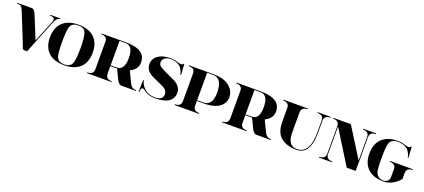

<svg xmlns="http://www.w3.org/2000/svg" viewBox="42 -1408 5089 2307"><g transform="rotate(20 2586.5 -254.0)"><path d="M254.9 -435.5 368.2 -157.2 480.5 -435.5Q487.3 -452.1 487.3 -466.8Q487.3 -498 429.7 -498V-507.8H556.6V-498Q514.6 -497.1 490.2 -431.6L374 -142.6L317.4 0H286.1Q268.6 0 259.8 -10.7Q258.8 -12.7 236.3 -72.3L91.8 -431.6Q72.3 -480.5 56.6 -489.3Q43 -498 9.8 -498V-507.8H195.3Q228.5 -507.8 254.9 -435.5Z M791 -4.9Q865.2 -4.9 886.7 -56.6Q908.2 -109.4 908.2 -253.9Q908.2 -398.4 886.7 -451.2Q865.2 -502.9 791 -502.9Q707 -502.9 688.5 -438.5Q673.8 -386.7 673.8 -253.9Q673.8 -121.1 688.5 -69.3Q707 -4.9 791 -4.9ZM587.9 -62.5Q517.6 -129.9 517.6 -253.9Q517.6 -377 588.9 -445.3Q660.2 -512.7 791 -512.7Q921.9 -512.7 993.2 -445.3Q1064.5 -377 1064.5 -253.9Q1064.5 -129.9 994.1 -62.5Q922.9 4.9 791 4.9Q659.2 4.9 587.9 -62.5Z M1318.4 -498V-185.5H1396.5Q1494.1 -185.5 1494.1 -341.8Q1494.1 -498 1396.5 -498ZM1084 -507.8H1396.5Q1650.4 -507.8 1650.4 -341.8Q1650.4 -258.8 1567.9 -214.4Q1561.5 -210.9 1555.2 -207.5L1618.2 -76.2Q1633.3 -44.4 1648.4 -29.3Q1668 -9.8 1709 -9.8V0H1523.4Q1486.3 0 1454.1 -72.3L1404.3 -175.8Q1400.4 -175.8 1396.5 -175.8H1318.4V-78.1Q1318.4 -9.8 1396.5 -9.8V0H1084V-9.8Q1162.1 -9.8 1162.1 -78.1V-438.5Q1159.2 -498 1084 -498Z M2134.8 -502.9H2144.5L2153.3 -365.2H2143.6Q2139.6 -401.9 2110.8 -444.3Q2093.8 -469.2 2056.6 -486.1Q2019.5 -502.9 1968.8 -502.9Q1922.9 -502.9 1896 -479Q1869.1 -455.1 1869.1 -428.7Q1869.1 -395.5 1891.6 -378.9Q1912.1 -363.3 1946.3 -345.7L2092.8 -277.3Q2184.6 -228.5 2184.6 -150.4Q2184.6 4.9 1950.2 4.9Q1913.6 4.9 1880.9 -4.9Q1835.9 -18.6 1800.8 -46.9Q1788.6 -56.6 1776.4 -56.6Q1752 -56.6 1752 -2H1742.2L1746.1 -152.3H1755.9Q1755.9 -137.7 1766.6 -115.2Q1797.4 -51.3 1858.9 -23.4Q1899.9 -4.9 1950.2 -4.9Q2049.8 -4.9 2049.8 -79.1Q2049.8 -131.8 1991.2 -162.1L1853.5 -224.6Q1802.7 -247.6 1775.9 -282.2Q1751 -314.9 1751 -358.4Q1751 -430.7 1811 -471.7Q1870.1 -512.7 1968.8 -512.7Q2015.6 -512.7 2049.3 -500Q2080.6 -487.8 2106.2 -487.8Q2131.8 -487.8 2134.8 -502.9Z M2204.1 -507.8H2516.6Q2638.7 -507.8 2707.5 -459.5Q2790 -401.4 2790 -312.5Q2790 -223.6 2707.5 -175.3Q2641.6 -136.7 2516.6 -136.7H2438.5V-78.1Q2438.5 -9.8 2516.6 -9.8V0H2204.1V-9.8Q2282.2 -9.8 2282.2 -78.1V-438.5Q2279.3 -498 2204.1 -498ZM2438.5 -498V-146.5H2516.6Q2633.8 -146.5 2633.8 -312.5Q2633.8 -498 2516.6 -498Z M3043.9 -498V-185.5H3122.1Q3219.7 -185.5 3219.7 -341.8Q3219.7 -498 3122.1 -498ZM2809.6 -507.8H3122.1Q3376 -507.8 3376 -341.8Q3376 -258.8 3293.5 -214.4Q3287.1 -210.9 3280.8 -207.5L3343.8 -76.2Q3358.9 -44.4 3374 -29.3Q3393.6 -9.8 3434.6 -9.8V0H3249Q3211.9 0 3179.7 -72.3L3129.9 -175.8Q3126 -175.8 3122.1 -175.8H3043.9V-78.1Q3043.9 -9.8 3122.1 -9.8V0H2809.6V-9.8Q2887.7 -9.8 2887.7 -78.1V-438.5Q2884.8 -498 2809.6 -498Z M3937.5 -273.4Q3937.5 4.9 3761.7 4.9Q3632.8 4.9 3560.5 -56.6Q3488.3 -118.2 3488.3 -253.9V-429.7Q3488.3 -498 3410.2 -498V-507.8H3722.7V-498Q3644.5 -498 3644.5 -429.7V-175.8Q3644.5 -4.9 3761.7 -4.9Q3927.7 -4.9 3927.7 -273.4V-429.7Q3927.7 -498 3849.6 -498V-507.8H4015.6V-498Q3937.5 -498 3937.5 -429.7Z M4519 -113.3V0H4404.3L4137.7 -429.7V-78.1Q4137.7 -9.8 4215.8 -9.8V0H4049.8V-9.8Q4127.9 -9.8 4127.9 -78.1V-429.7Q4127.9 -498 4049.8 -498V-507.8H4272.9L4509.3 -129.9V-429.7Q4509.3 -498 4431.2 -498V-507.8H4597.2V-498Q4519 -498 4519 -429.7Z M4874.5 4.9Q4742.7 4.9 4672.4 -62.5Q4602.1 -129.9 4602.1 -253.9Q4602.1 -377.9 4673.3 -445.3Q4744.6 -512.7 4876.5 -512.7Q4923.3 -512.7 4957 -500Q4988.3 -487.8 5013.9 -487.8Q5039.6 -487.8 5042.5 -502.9H5052.2L5061 -365.2H5051.3Q5047.4 -401.9 5018.6 -444.3Q5001.5 -469.2 4964.4 -486.1Q4927.2 -502.9 4876.5 -502.9Q4791.5 -502.9 4772.9 -438.5Q4758.3 -386.7 4758.3 -253.9Q4758.3 -98.6 4772.9 -66.4Q4800.3 -4.9 4874.5 -4.9Q4896.5 -4.9 4920.2 -22.5Q4943.8 -40 4943.8 -78.1V-175.8Q4943.8 -244.1 4865.7 -244.1V-253.9H5158.7V-244.1Q5080.6 -244.1 5080.6 -175.8V-100.6Q5027.8 -40 4967.3 -13.7Q4925.3 4.9 4874.5 4.9Z"/></g></svg>

Font: spinweradC
Style: Bold
Weight: 700
Width: 7
Version: Version 0.3